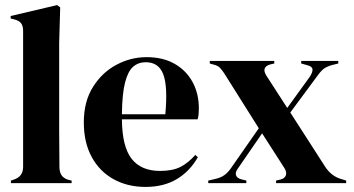

<svg xmlns="http://www.w3.org/2000/svg" viewBox="-20 -721 1395 756"><path d="M23 0V-10L35 -14Q71 -26 71 -64V-599Q71 -619 63 -629.5Q55 -640 35 -645L22 -648V-658L205 -701L217 -692L213 -552V-210Q213 -173 213.5 -136.5Q214 -100 214 -64Q214 -44 222 -31.5Q230 -19 249 -13L262 -10V0Z M557 -496Q622 -496 668 -469.5Q714 -443 738.5 -397.5Q763 -352 763 -294Q763 -283 762 -271.5Q761 -260 758 -251H460Q461 -143 498.5 -95.5Q536 -48 610 -48Q660 -48 691 -64Q722 -80 749 -111L759 -102Q728 -47 676.5 -16Q625 15 553 15Q482 15 427 -15.5Q372 -46 341 -103Q310 -160 310 -239Q310 -321 346 -378.5Q382 -436 438.5 -466Q495 -496 557 -496ZM554 -476Q525 -476 504.5 -458.5Q484 -441 472.5 -396.5Q461 -352 460 -271H631Q641 -380 623 -428Q605 -476 554 -476Z M800 0V-10L826 -16Q849 -21 863.5 -31.5Q878 -42 891 -61L999 -216L863 -432Q853 -447 845 -455Q837 -463 820 -467L806 -471V-481H1060V-471L1043 -467Q1008 -456 1029 -423L1111 -296L1200 -419Q1211 -436 1210.5 -447.5Q1210 -459 1191 -464L1166 -471V-481H1312V-471L1288 -465Q1266 -459 1254 -449.5Q1242 -440 1228 -420L1123 -278L1260 -65Q1285 -26 1327 -15L1343 -10V0H1067V-10L1084 -14Q1101 -18 1105.5 -30.5Q1110 -43 1100 -59L1012 -196L917 -58Q905 -42 909.5 -30.5Q914 -19 930 -15L950 -10V0Z"/></svg>

Font: DM Serif Display
Style: Regular
Weight: 400
Designer: Colophon Foundry, Frank Grießhammer
Foundry: Colophon Foundry
Version: Version 5.200; ttfautohint (v1.8.3)